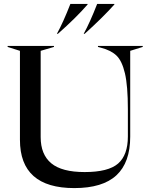

<svg xmlns="http://www.w3.org/2000/svg" viewBox="-20 -947 768 982"><path d="M82 -232V-687L19 -707V-712H256V-707L188 -687V-246Q188 -157 242 -112Q296 -67 413 -67Q534 -67 584 -110.5Q634 -154 634 -249V-389Q634 -508 619 -572Q604 -636 575.5 -663Q547 -690 496 -703L481 -707V-712H710V-707L646 -687V-248Q646 -116 575.5 -50.5Q505 15 360 15Q82 15 82 -232ZM477 -927H565V-924Q506 -858 413 -774H408Q440 -832 477 -927ZM340 -927H428V-924Q369 -856 276 -774H271Q303 -832 340 -927Z"/></svg>

Font: Nyght Serif
Style: Regular
Weight: 400
Designer: Maksym Kobuzan
Version: Version 0.410;July 4, 2025;FontCreator 15.0.0.2958 64-bit